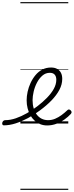

<svg xmlns="http://www.w3.org/2000/svg" viewBox="-189 -1145 683 1780"><path d="M248 18Q213 18 184 6Q155 -6 131.5 -27Q108 -48 92 -77Q76 -106 67 -141Q58 -176 58 -215Q58 -253 67 -294.5Q76 -336 94.5 -376Q113 -416 140 -448.5Q167 -481 203 -500Q239 -519 285 -519Q319 -519 342 -505.5Q365 -492 376.5 -469Q388 -446 388 -414Q388 -362 361.5 -312Q335 -262 288.5 -214Q242 -166 182 -122Q128 -81 70 -50Q12 -19 -44.5 -1Q-101 17 -154 17Q-163 17 -166.5 9.5Q-170 2 -168 -7Q-166 -16 -159 -23.5Q-152 -31 -140 -31Q-93 -31 -42 -48.5Q9 -66 60.5 -95.5Q112 -125 160 -162Q208 -199 247 -239Q286 -279 309.5 -321Q333 -363 333 -406Q333 -436 318 -453Q303 -470 273 -470Q234 -470 204 -444Q174 -418 153.5 -378.5Q133 -339 123 -295.5Q113 -252 113 -216Q113 -175 123 -141.5Q133 -108 151.5 -83Q170 -58 197 -44.5Q224 -31 257 -31Q291 -31 322 -44Q353 -57 381.5 -78Q410 -99 434 -122Q442 -131 450.5 -130Q459 -129 466 -122Q473 -115 474.5 -107Q476 -99 468 -89Q443 -62 409 -37.5Q375 -13 334 2.5Q293 18 248 18ZM0 605H444V615H0ZM0 -20H444V0H0ZM0 -505H444V-500H0ZM0 -1125H444V-1115H0Z"/></svg>

Font: Playwrite CU Guides
Style: Regular
Weight: 400
Designer: Veronika Burian, José Scaglione
Foundry: TypeTogether
Version: Version 1.003